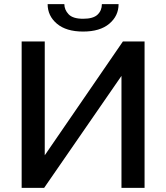

<svg xmlns="http://www.w3.org/2000/svg" viewBox="-20 -911 806 931"><path d="M85 0V-710H197V-158L576 -710H681V0H569V-543L194 0ZM383 -758Q301 -758 256 -796Q211 -834 211 -891H292Q292 -864 312.5 -842Q333 -820 383 -820Q432 -820 453 -840Q474 -860 474 -891H555Q555 -834 510 -796Q465 -758 383 -758Z"/></svg>

Font: Raleway SemiBold
Style: Regular
Weight: 600
Designer: Matt McInerney, Pablo Impallari, Rodrigo Fuenzalida
Foundry: Matt McInerney, Pablo Impallari, Rodrigo Fuenzalida
Version: Version 4.026